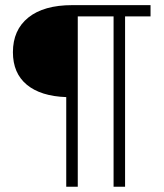

<svg xmlns="http://www.w3.org/2000/svg" viewBox="-20 -713 626 733"><path d="M232.9 0V-342.3Q135.3 -345.7 82.3 -389.6Q29.3 -433.6 29.3 -513.7Q29.3 -598.6 88.1 -646Q147 -693.4 255.9 -693.4H554.7V-650.4H457.5V0H413.6V-650.4H276.9V0Z"/></svg>

Font: Caskaydia Cove ExtraLight
Style: Regular
Weight: 200
Monospace: yes
Designer: Aaron Bell
Foundry: Saja Typeworks
Version: Version 4.300; ttfautohint (v1.8.3)